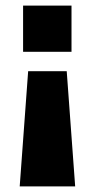

<svg xmlns="http://www.w3.org/2000/svg" viewBox="-20 -519 337 682"><path d="M247 143H50L80 -266H217ZM62 -335V-499H234V-335Z"/></svg>

Font: Teko
Style: Bold
Weight: 700
Designer: Manushi Parikh, Jonny Pinhorn
Foundry: Indian Type Foundry
Version: Version 1.106;PS 1.0;hotconv 1.0.78;makeotf.lib2.5.61930; tt